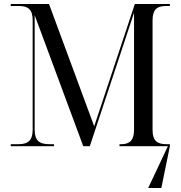

<svg xmlns="http://www.w3.org/2000/svg" viewBox="-20 -734 907 964"><path d="M34 0H251V-10H228C176 -10 154 -29 154 -84V-658L398 0H431L653 -670V-84C653 -30 632 -10 588 -10H580V0H823L724 210H790L833 0V-10H816C766 -10 746 -30 746 -82V-632C746 -684 766 -704 814 -704H833V-714H657L453 -100L226 -714H34V-704H75C122 -704 144 -685 144 -633V-83C144 -30 122 -10 73 -10H34Z"/></svg>

Font: Noto Serif Display SemiCondensed
Style: Regular
Weight: 400
Width: 4
Designer: Monotype Design Team
Foundry: Monotype Imaging Inc.
Version: Version 2.009